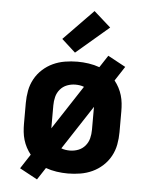

<svg xmlns="http://www.w3.org/2000/svg" viewBox="-56 -822 713 917"><g transform="rotate(5 300.0 -363.5)"><path d="M156 49 71 3 116 -66Q104 -81 95 -98Q86 -115 80.5 -133.5Q75 -152 73 -171.5Q71 -191 71 -210V-310Q71 -340 76.5 -369.5Q82 -399 96.5 -425.5Q111 -452 133.5 -472.5Q156 -493 183 -505.5Q210 -518 240 -523Q270 -528 300 -528Q327 -528 354 -524Q381 -520 406 -511L444 -569L529 -523L484 -454Q496 -439 505 -422Q514 -405 519.5 -386.5Q525 -368 527 -348.5Q529 -329 529 -310V-210Q529 -180 523.5 -150.5Q518 -121 503.5 -94.5Q489 -68 466.5 -47.5Q444 -27 417 -14.5Q390 -2 360 3Q330 8 300 8Q273 8 246 4Q219 0 194 -9ZM203 -200 341 -411Q331 -415 320.5 -416.5Q310 -418 300 -418Q279 -418 259.5 -410.5Q240 -403 226.5 -387Q213 -371 208 -351Q203 -331 203 -310ZM300 -102Q321 -102 340.5 -109.5Q360 -117 373.5 -133Q387 -149 392 -169Q397 -189 397 -210V-320L259 -109Q269 -105 279.5 -103.5Q290 -102 300 -102ZM284 -570 218 -630 360 -776 441 -704Z"/></g></svg>

Font: Iosevka Extrabold Extended
Style: Regular
Weight: 800
Width: 7
Monospace: yes
Designer: Belleve Invis
Foundry: Belleve Invis
Version: Version 32.5.0; ttfautohint (v1.8.4)